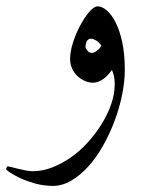

<svg xmlns="http://www.w3.org/2000/svg" viewBox="-68 -302 452 614"><path d="M331.1 -79.1Q331.1 -40.5 322.3 2.2Q313.5 44.9 297.9 86.2Q282.2 127.4 261 165Q239.7 202.6 214.1 230.7Q188.5 258.8 159.9 275.6Q131.3 292.5 101.6 292.5Q71.8 292.5 44.7 284.9Q17.6 277.3 -2.9 267.8Q-23.4 258.3 -35.9 249.8Q-48.3 241.2 -48.3 239.3Q-48.3 236.3 -46.6 233.2Q-44.9 230 -43 230Q-41 230 -31.5 232.4Q-22 234.9 -9.8 237.8Q2.4 240.7 15.1 243.2Q27.8 245.6 36.1 245.6Q67.9 245.6 99.6 233.2Q131.3 220.7 160.6 200Q189.9 179.2 214.8 151.1Q239.7 123 258.5 92.3Q277.3 61.5 288.1 29.5Q298.8 -2.4 298.8 -32.2Q298.8 -47.9 296.4 -58.6Q293.9 -69.3 290 -78.1Q285.2 -71.8 278.8 -64.5Q272.5 -57.1 264.6 -51Q256.8 -44.9 247.8 -41.3Q238.8 -37.6 228.5 -37.6Q216.3 -37.6 203.4 -43.2Q190.4 -48.8 179.9 -58.6Q169.4 -68.4 162.8 -82.5Q156.2 -96.7 156.2 -112.8Q156.2 -137.7 165.8 -167Q175.3 -196.3 189.2 -221.9Q203.1 -247.6 218 -264.6Q232.9 -281.7 244.1 -281.7Q258.3 -281.7 273.4 -268.8Q288.6 -255.9 301.8 -230.2Q314.9 -204.6 323 -166.5Q331.1 -128.4 331.1 -79.1ZM255.9 -156.2Q249 -167 239.5 -172.6Q230 -178.2 223.6 -178.2Q214.4 -178.2 210 -170.7Q205.6 -163.1 205.6 -152.3Q205.6 -147.5 211.4 -140.1Q217.3 -132.8 226.1 -132.8Q232.9 -132.8 242.4 -140.1Q252 -147.5 255.9 -156.2Z"/></svg>

Font: Kitab
Style: Regular
Weight: 400
Designer: SIL International
Foundry: Khaled Hosny
Version: Version 1.000